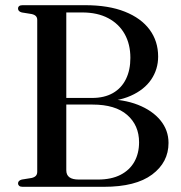

<svg xmlns="http://www.w3.org/2000/svg" viewBox="-20 -720 698 740"><path d="M629.5 -169Q629.5 -94.5 566.2 -47.2Q503 0 380.5 0H67Q58 0 53.8 -3.8Q49.5 -7.5 49.5 -13Q49.5 -24 64 -28L101.5 -34Q112.5 -36.5 118 -42.2Q123.5 -48 123.5 -58V-643.5Q123.5 -652.5 118.2 -658Q113 -663.5 101.5 -666L64 -672Q49.5 -676 49.5 -687Q49.5 -693 53.8 -696.5Q58 -700 67 -700H308Q398.5 -700 461.2 -675Q524 -650 556.8 -605.5Q589.5 -561 589.5 -502Q589.5 -453 562.8 -413.5Q536 -374 483.8 -350.8Q431.5 -327.5 354.5 -327.5L380 -338Q456 -338 511.8 -316Q567.5 -294 598.5 -256Q629.5 -218 629.5 -169ZM336.5 -317H208.5V-342.5H335Q382 -342.5 415 -361.2Q448 -380 465.2 -414.8Q482.5 -449.5 482.5 -497Q482.5 -549.5 460.5 -588.8Q438.5 -628 397 -650Q355.5 -672 296.5 -672H235.5V-64Q235.5 -45.5 247.5 -36.8Q259.5 -28 283.5 -28H357.5Q409 -28 444.5 -46.2Q480 -64.5 498 -96.8Q516 -129 516 -171.5Q516 -237 470.2 -277Q424.5 -317 336.5 -317Z"/></svg>

Font: Fraunces 60pt
Style: Regular
Weight: 400
Version: Version 1.000;[b76b70a41]